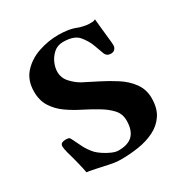

<svg xmlns="http://www.w3.org/2000/svg" viewBox="-133 -641 712 747"><g transform="rotate(-30 223.0 -267.0)"><path d="M422 -144Q422 -98 402.5 -69Q383 -40 350.5 -24Q318 -8 279 -2Q240 4 201 4Q177 4 151.5 -1.5Q126 -7 103 -12Q92 -14 80.5 -16.5Q69 -19 58 -20Q55 -37 47.5 -67.5Q40 -98 32 -125Q27 -145 27 -153Q27 -164 34 -167.5Q41 -171 51 -171Q59 -171 64 -169.5Q69 -168 72 -161Q84 -136 94.5 -115.5Q105 -95 123 -75Q132 -66 147 -56Q162 -46 179 -38.5Q196 -31 209 -31Q253 -31 273.5 -52.5Q294 -74 294 -117Q294 -147 274.5 -168Q255 -189 226 -206Q198 -223 165 -239.5Q132 -256 103.5 -276Q75 -296 56.5 -324.5Q38 -353 38 -393Q38 -444 67 -476Q96 -508 140 -523Q184 -538 230 -538Q250 -538 271 -535Q292 -532 311 -524Q319 -521 333 -518Q347 -515 354 -515Q362 -515 369.5 -515Q377 -515 384 -519Q386 -499 388.5 -473.5Q391 -448 393.5 -426.5Q396 -405 396 -396Q396 -386 389.5 -379Q383 -372 372 -372Q353 -372 346.5 -388.5Q340 -405 331 -431Q321 -458 301 -481.5Q281 -505 232 -505Q207 -505 190 -490Q173 -475 164 -454.5Q155 -434 155 -415Q155 -387 174.5 -366Q194 -345 216 -333Q243 -319 278 -301.5Q313 -284 344 -264Q379 -242 400.5 -212Q422 -182 422 -144Z"/></g></svg>

Font: l_WÎãfOS
Style: ^8Ä
Weight: 700
Designer: LiuPeng
Version: Version 1.3